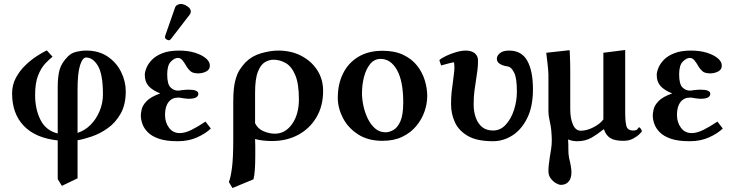

<svg xmlns="http://www.w3.org/2000/svg" viewBox="-20 -700 3702 968"><path d="M292 237 271 203V8Q159 -4 100 -65.5Q41 -127 41 -229Q41 -272 60 -307.5Q79 -343 107.5 -370.5Q136 -398 165.5 -417Q195 -436 216 -446L245 -414Q228 -401 207.5 -379Q187 -357 172 -319.5Q157 -282 157 -220Q157 -150 184 -96Q211 -42 271 -27V-261Q271 -314 280.5 -348.5Q290 -383 323 -416Q340 -433 365 -439Q390 -445 415 -445Q478 -445 522.5 -415Q567 -385 590.5 -337.5Q614 -290 614 -239Q614 -172 588 -126.5Q562 -81 523 -53.5Q484 -26 443 -12Q402 2 371 7V199ZM499 -224Q499 -325 474 -367.5Q449 -410 414 -410Q396 -410 383.5 -370.5Q371 -331 371 -248V-30Q408 -42 436.5 -70.5Q465 -99 482 -139.5Q499 -180 499 -224Z M891 -680Q906 -680 924 -668.5Q942 -657 942 -642Q942 -633 937 -627L843 -505Q837 -497 832 -497Q826 -497 819 -501.5Q812 -506 812 -511Q812 -512 812 -515Q812 -518 813 -520L863 -663Q866 -671 874.5 -675.5Q883 -680 891 -680ZM812 -121Q812 -83 832 -56Q852 -29 886 -29Q913 -29 946 -45.5Q979 -62 1016 -87L1043 -52Q1017 -27 974 -7.5Q931 12 876 12Q818 12 781.5 -0.5Q745 -13 725 -33.5Q705 -54 697.5 -76.5Q690 -99 690 -118Q690 -130 694.5 -149.5Q699 -169 719.5 -190.5Q740 -212 788 -229Q748 -245 729 -266.5Q710 -288 710 -322Q710 -337 718.5 -358Q727 -379 746.5 -399Q766 -419 799.5 -432Q833 -445 883 -445Q928 -445 963 -434Q998 -423 1018 -406Q1038 -389 1038 -370Q1038 -354 1028 -345.5Q1018 -337 1004.5 -333.5Q991 -330 981 -330Q953 -330 941 -340.5Q929 -351 921 -364Q913 -379 902 -393.5Q891 -408 877 -408Q860 -408 841.5 -389.5Q823 -371 823 -325Q823 -276 839.5 -259.5Q856 -243 879 -243Q879 -243 881 -243.5Q883 -244 887 -244Q897 -246 911.5 -247Q926 -248 930 -248Q980 -248 980 -227Q980 -216 969 -209Q958 -202 929 -202Q925 -202 917.5 -203Q910 -204 902 -205Q894 -207 887 -207.5Q880 -208 878 -208Q847 -208 829.5 -185Q812 -162 812 -121Z M1258 204 1152 248 1134 218Q1143 195 1149.5 146Q1156 97 1156 3V-186Q1156 -253 1165.5 -291Q1175 -329 1189.5 -350Q1204 -371 1218 -386Q1250 -418 1296.5 -431.5Q1343 -445 1383 -445Q1449 -445 1500 -418Q1551 -391 1580 -345.5Q1609 -300 1609 -242Q1609 -165 1575 -108Q1541 -51 1483 -20Q1425 11 1352 11Q1303 11 1266 1Q1266 9 1266.5 18Q1267 27 1267 36V87Q1267 122 1265 153Q1263 184 1258 204ZM1487 -200Q1487 -277 1469 -320.5Q1451 -364 1421.5 -381.5Q1392 -399 1358 -399Q1338 -399 1316.5 -387Q1295 -375 1280.5 -339Q1266 -303 1266 -232V-79Q1279 -51 1308.5 -38.5Q1338 -26 1366 -26Q1418 -26 1452.5 -74.5Q1487 -123 1487 -200Z M1683 -207Q1683 -276 1709.5 -329.5Q1736 -383 1786.5 -413.5Q1837 -444 1909 -444Q1970 -444 2013 -423.5Q2056 -403 2082.5 -369.5Q2109 -336 2121.5 -295.5Q2134 -255 2134 -216Q2134 -178 2120.5 -138.5Q2107 -99 2079 -65Q2051 -31 2008.5 -10.5Q1966 10 1908 10Q1835 10 1784.5 -23Q1734 -56 1708.5 -106Q1683 -156 1683 -207ZM1899 -403Q1867 -403 1846 -377Q1825 -351 1815 -311.5Q1805 -272 1805 -229Q1805 -201 1812 -167.5Q1819 -134 1833.5 -103.5Q1848 -73 1870.5 -53Q1893 -33 1924 -33Q1942 -33 1963 -44.5Q1984 -56 1998.5 -88Q2013 -120 2013 -184Q2013 -291 1981.5 -347Q1950 -403 1899 -403Z M2667 -250Q2667 -163 2638 -104.5Q2609 -46 2563 -17Q2517 12 2466 12Q2385 12 2339 -14.5Q2293 -41 2273.5 -83.5Q2254 -126 2254 -175Q2254 -209 2257 -237.5Q2260 -266 2264 -291Q2266 -310 2268.5 -327.5Q2271 -345 2271 -361Q2271 -386 2267 -386Q2264 -386 2248.5 -382Q2233 -378 2218.5 -374Q2204 -370 2204 -370L2195 -397Q2206 -407 2229 -418Q2252 -429 2279 -437Q2306 -445 2329 -445Q2356 -445 2373 -432Q2390 -419 2390 -394Q2390 -369 2387 -345.5Q2384 -322 2380 -297Q2376 -272 2372 -242.5Q2368 -213 2368 -172Q2368 -139 2378 -109Q2388 -79 2409.5 -60.5Q2431 -42 2466 -42Q2503 -42 2530 -71.5Q2557 -101 2571.5 -146Q2586 -191 2586 -238Q2586 -306 2572.5 -333Q2559 -360 2544 -364Q2536 -365 2522 -368.5Q2508 -372 2496.5 -380.5Q2485 -389 2485 -405Q2485 -419 2500.5 -432Q2516 -445 2547 -445Q2610 -445 2638.5 -393.5Q2667 -342 2667 -250Z M3023 -48Q2992 -23 2961.5 -5.5Q2931 12 2890 12Q2865 12 2844 3Q2846 27 2845.5 50.5Q2845 74 2849 96Q2854 115 2857.5 135Q2861 155 2861 168Q2861 200 2846.5 216Q2832 232 2808 232Q2798 232 2783 223.5Q2768 215 2756.5 199.5Q2745 184 2745 163Q2745 147 2747 129Q2749 111 2752 92Q2755 72 2758.5 51.5Q2762 31 2762 4Q2762 -7 2761 -19Q2760 -31 2759 -46Q2757 -66 2751 -92Q2745 -118 2745 -137V-323Q2745 -332 2743.5 -350.5Q2742 -369 2739.5 -388Q2737 -407 2735.5 -420.5Q2734 -434 2734 -434L2852 -447Q2852 -447 2853 -427.5Q2854 -408 2854.5 -383.5Q2855 -359 2855 -343V-150Q2855 -103 2868.5 -72Q2882 -41 2908 -41Q2939 -41 2972.5 -58.5Q3006 -76 3022 -98V-434L3132 -448V-126Q3132 -92 3137.5 -67Q3143 -42 3172 -42Q3190 -42 3194.5 -50Q3199 -58 3203 -58Q3206 -58 3211 -50.5Q3216 -43 3216 -38Q3216 -36 3204 -24Q3192 -12 3171.5 -1Q3151 10 3123 10Q3078 10 3056 -4.5Q3034 -19 3025 -48Z M3393 -121Q3393 -83 3413 -56Q3433 -29 3467 -29Q3494 -29 3527 -45.5Q3560 -62 3597 -87L3624 -52Q3598 -27 3555 -7.5Q3512 12 3457 12Q3399 12 3362.5 -0.5Q3326 -13 3306 -33.5Q3286 -54 3278.5 -76.5Q3271 -99 3271 -118Q3271 -130 3275.5 -149.5Q3280 -169 3300.5 -190.5Q3321 -212 3369 -229Q3329 -245 3310 -266.5Q3291 -288 3291 -322Q3291 -337 3299.5 -358Q3308 -379 3327.5 -399Q3347 -419 3380.5 -432Q3414 -445 3464 -445Q3509 -445 3544 -434Q3579 -423 3599 -406Q3619 -389 3619 -370Q3619 -354 3609 -345.5Q3599 -337 3585.5 -333.5Q3572 -330 3562 -330Q3534 -330 3522 -340.5Q3510 -351 3502 -364Q3494 -379 3483 -393.5Q3472 -408 3458 -408Q3441 -408 3422.5 -389.5Q3404 -371 3404 -325Q3404 -276 3420.5 -259.5Q3437 -243 3460 -243Q3460 -243 3462 -243.5Q3464 -244 3468 -244Q3478 -246 3492.5 -247Q3507 -248 3511 -248Q3561 -248 3561 -227Q3561 -216 3550 -209Q3539 -202 3510 -202Q3506 -202 3498.5 -203Q3491 -204 3483 -205Q3475 -207 3468 -207.5Q3461 -208 3459 -208Q3428 -208 3410.5 -185Q3393 -162 3393 -121Z"/></svg>

Font: Libertinus Serif SemiBold
Style: Regular
Weight: 600
Designer: Philipp H. Poll, Khaled Hosny
Foundry: Caleb Maclennan
Version: Version 7.051;RELEASE